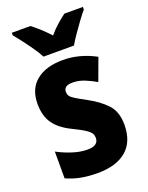

<svg xmlns="http://www.w3.org/2000/svg" viewBox="-146 -906 710 924"><g transform="rotate(-20 209.5 -444.0)"><path d="M391 -231Q391 -145 339 -100.5Q287 -56 191 -56Q146 -56 108 -63Q70 -70 32 -87V-224Q67 -205 107.5 -192Q148 -179 184 -179Q240 -179 240 -219Q240 -231 234.5 -241Q229 -251 210 -264Q191 -277 148 -298Q89 -326 60.5 -365.5Q32 -405 32 -468Q32 -544 81.5 -584.5Q131 -625 219 -625Q303 -625 385 -581L343 -467Q313 -484 284.5 -495.5Q256 -507 224 -507Q180 -507 180 -475Q180 -464 185.5 -455Q191 -446 209.5 -434.5Q228 -423 267 -402Q321 -373 356 -335.5Q391 -298 391 -231ZM137 -672Q127 -692 108 -719.5Q89 -747 68.5 -774Q48 -801 33 -819V-832H128Q147 -818 169.5 -797.5Q192 -777 215 -752Q237 -778 259.5 -797.5Q282 -817 302 -832H397V-819Q381 -800 361.5 -773.5Q342 -747 323.5 -720Q305 -693 293 -672Z"/></g></svg>

Font: Noto Sans Malayalam UI Condensed ExtraBold
Style: Regular
Weight: 800
Width: 3
Designer: Jelle Bosma - Monotype Design Team
Foundry: Monotype Imaging Inc.
Version: Version 2.104; ttfautohint (v1.8.4.7-5d5b)